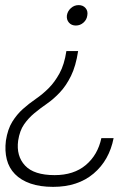

<svg xmlns="http://www.w3.org/2000/svg" viewBox="-20 -526 540 752"><path d="M286 -326Q277 -267 258 -228.5Q239 -190 214.5 -164Q190 -138 164 -120Q138 -102 114.5 -82.6Q91 -63.1 74.1 -38.6Q57.1 -14.1 51.1 24.9Q43.1 84.9 78.1 122.4Q113 159.9 194 159.9Q269 159.9 316 120.4Q363 80.9 377 14.9H425Q408 101.9 346.5 153.9Q285 205.9 188 205.9Q137 205.9 99.5 192.9Q62.1 179.9 38.6 155.9Q15.1 131.9 6.6 98.4Q-1.9 64.9 3.1 24.9Q10.1 -20.1 28.1 -49.1Q46.1 -78.1 69.6 -99Q93 -120 120 -138.5Q147 -157 170.5 -180.5Q194 -204 213 -238.5Q232 -273 240 -326ZM288 -506Q305 -506 315 -494.5Q325 -483 322 -466Q320 -449 307 -437.5Q294 -426 277 -426Q260 -426 250 -437.5Q240 -449 242 -466Q245 -483 258 -494.5Q271 -506 288 -506Z"/></svg>

Font: Retni Sans Light
Style: Italic
Weight: 300
Italic angle: -8°
Designer: Vitaly Kuzmin
Foundry: ParaType Ltd.
Version: Version 1.00;June 10, 2019;FontCreator 11.5.0.2425 64-bit; t